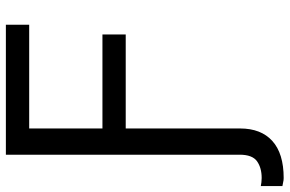

<svg xmlns="http://www.w3.org/2000/svg" viewBox="-201 -583 972 644"><g transform="rotate(-90 285.0 -261.0)"><path d="M88.1 56.8V-727.3H524.1V-649.1H176.1V-403.4H491.5V-325.3H176.1V58.2Q176.1 128.6 134.1 166.5Q92 204.5 9.9 204.5Q5.7 204.5 2.3 204Q-1.1 203.5 -17 200.3V127.8Q-11.7 128.9 -4.6 129.8Q2.5 130.7 9.9 130.7Q44 130.7 66.1 115.1Q88.1 99.4 88.1 56.8Z"/></g></svg>

Font: Inter Zeller
Style: Regular
Weight: 400
Designer: Rasmus Andersson; Joe Bland
Foundry: zeller
Version: Version 3.015;git-dec3a8cb1